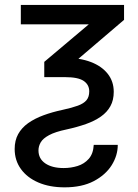

<svg xmlns="http://www.w3.org/2000/svg" viewBox="-20 -556 571 792"><path d="M65.9 -535.6H491.7V-474.1L214.8 -237.8H162.6V-300.8L346.2 -455.6H65.9ZM138.7 64.5Q138.7 98.6 166.7 117.9Q194.8 137.2 242.7 137.2Q272.5 137.2 300 128.7Q327.6 120.1 346.2 99.1Q364.7 78.1 366.7 41.5H465.8Q465.8 85.4 440.7 125.5Q415.5 165.5 366.7 191.2Q317.9 216.8 246.6 216.8Q184.6 216.8 138.2 196.8Q91.8 176.8 66.2 141.1Q40.5 105.5 40.5 58.6Q40.5 23.4 54.9 -2.7Q69.3 -28.8 95.9 -47.9Q122.6 -66.9 158.9 -80.3Q195.3 -93.8 238.8 -103Q276.9 -111.3 301 -120.1Q325.2 -128.9 336.7 -142.6Q348.1 -156.2 348.1 -179.2Q348.1 -206.5 325.2 -222.2Q302.2 -237.8 249 -237.8H210.4L216.3 -317.4H249Q309.6 -317.4 354.5 -300.3Q399.4 -283.2 424.3 -251.7Q449.2 -220.2 449.2 -177.2Q449.2 -143.1 435.5 -118.2Q421.9 -93.3 396.2 -75.2Q370.6 -57.1 334.7 -44.4Q298.8 -31.7 254.4 -22Q207.5 -12.2 182.4 1.5Q157.2 15.1 147.9 31.2Q138.7 47.4 138.7 64.5Z"/></svg>

Font: Inter 20pt
Style: Regular
Weight: 400
Version: Version 4.001;git-66647c0bb